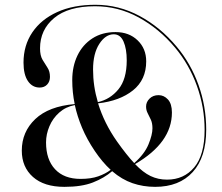

<svg xmlns="http://www.w3.org/2000/svg" viewBox="-20 -752 908 784"><path d="M613.5 11Q564.5 11 521 -4Q477.5 -19 438 -53Q405.5 -25 359.5 -7Q313.5 11 243 11Q160 11 114.5 -29.5Q69 -70 69 -137Q69 -213.5 124 -265.8Q179 -318 285 -327Q275 -375 275 -424.5Q275 -481 296.2 -525.2Q317.5 -569.5 357.2 -595.2Q397 -621 452 -621Q507 -621 542 -587.2Q577 -553.5 577 -501.5Q577 -426.5 523.2 -383.2Q469.5 -340 380.5 -330Q405.5 -248.5 458 -174Q477.5 -146.5 494.8 -124.8Q512 -103 528 -86Q570 -123 586.2 -162.2Q602.5 -201.5 602.5 -228Q602.5 -249 596 -263.2Q589.5 -277.5 583 -289.8Q576.5 -302 576.5 -317Q576.5 -335.5 590.8 -349.5Q605 -363.5 627.5 -363.5Q649.5 -363.5 665.8 -345.8Q682 -328 682 -292.5Q682 -169.5 531.5 -82Q564 -48 594.8 -33.2Q625.5 -18.5 662 -18.5Q731 -18.5 773.2 -68.8Q815.5 -119 815.5 -222Q815.5 -314 784 -401.5Q752.5 -489 694.5 -558Q630 -635 546.2 -680.8Q462.5 -726.5 368 -726.5Q259 -726.5 201.2 -678.5Q143.5 -630.5 143.5 -554.5Q143.5 -525 153.8 -507.8Q164 -490.5 174 -475.5Q184 -460.5 184 -438Q184 -419 172.5 -406.8Q161 -394.5 142 -394.5Q112 -394.5 94 -421Q76 -447.5 76 -496.5Q76 -566.5 112 -619.8Q148 -673 213.8 -702.8Q279.5 -732.5 369.5 -732.5Q465 -732.5 550 -686.8Q635 -641 701 -562Q759 -493 790.5 -405.2Q822 -317.5 822 -222.5Q822 -110 767 -49.5Q712 11 613.5 11ZM360 -468Q360 -400.5 379.5 -335Q429.5 -346 463.5 -387.2Q497.5 -428.5 497.5 -505.5Q497.5 -552.5 484.5 -582.2Q471.5 -612 444.5 -612Q411 -612 385.5 -572.8Q360 -533.5 360 -468ZM168 -170.5Q168 -100.5 204.8 -61Q241.5 -21.5 309 -21.5Q351.5 -21.5 381.2 -32Q411 -42.5 432 -58.5Q398.5 -89 367 -135.5Q335 -183 315.2 -230Q295.5 -277 285.5 -323Q248.5 -316 222 -292.5Q195.5 -269 181.8 -236.5Q168 -204 168 -170.5Z"/></svg>

Font: Fraunces 144pt S000
Style: Regular
Weight: 400
Version: Version 1.000; ttfautohint (v1.8.3)